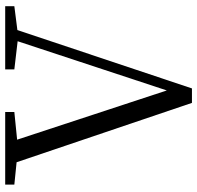

<svg xmlns="http://www.w3.org/2000/svg" viewBox="-30 -729 759 739"><g transform="rotate(90 349.5 -359.5)"><path d="M3.9 0V-35.2L95.7 -46.9L320.3 -718.8H376L604.5 -43.9L690.4 -35.2V0H411.1V-35.2L517.6 -45.9L328.1 -622.1L138.7 -47.9L247.1 -35.2V0Z"/></g></svg>

Font: Bpmf GenYo Min R
Style: R
Weight: 400
Foundry: But Ko
Version: Version 1.320